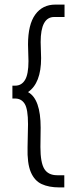

<svg xmlns="http://www.w3.org/2000/svg" viewBox="-20 -721 353 836"><path d="M238 95Q193 95 161.5 80.5Q130 66 114 28Q98 -10 100 -80L102 -180Q102 -246 87.5 -269Q73 -292 46 -292H34V-348H46Q74 -348 89 -373Q104 -398 104 -455L102 -527Q102 -614 133.5 -657.5Q165 -701 221 -701H261V-647H216Q157 -647 157 -538L159 -468Q159 -359 102 -320Q157 -290 157 -165L156 -81Q156 -13 173 14.5Q190 42 229 42H260V95Z"/></svg>

Font: Inconsolata ExtraCondensed Thin
Style: Regular
Weight: 100
Width: 2
Monospace: yes
Designer: Raph Levien, Cyreal, Brenton Simpson
Foundry: Raph Levien, Cyreal, Google
Version: Version 3.100; ttfautohint (v1.8.4.7-5d5b)